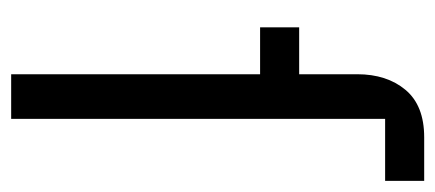

<svg xmlns="http://www.w3.org/2000/svg" viewBox="-238 -542 780 344"><g transform="rotate(90 152.0 -370.0)"><path d="M113 0V-446H29V-516H113V-620Q113 -673 141 -706.5Q169 -740 226 -740H304V-670H193V0Z"/></g></svg>

Font: IBM Plex Sans Var
Style: Regular
Weight: 400
Designer: Mike Abbink, Paul van der Laan, Pieter van Rosmalen
Foundry: Bold Monday
Version: Version 3.000